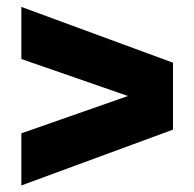

<svg xmlns="http://www.w3.org/2000/svg" viewBox="-20 -666 578 571"><path d="M43.5 -114.5V-269.5L360.5 -380.5L43.5 -490.5V-645.5L494.5 -479.5V-280.5Z"/></svg>

Font: Encode Sans Semi Condensed Black
Style: Regular
Weight: 900
Width: 4
Designer: Multiple Designers
Foundry: Impallari Type
Version: Version 3.000; ttfautohint (v1.8.3) -l 8 -r 50 -G 200 -x 14 